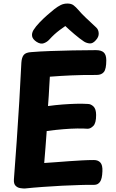

<svg xmlns="http://www.w3.org/2000/svg" viewBox="-20 -1064 663 1099"><path d="M121.3 15Q110.3 15 95.1 12.6Q79.8 10.2 68.9 -1.1Q58 -12.4 59.6 -37.1Q67.8 -143.7 75.7 -256.8Q83.6 -370 90.4 -483.6Q97.3 -597.1 102.3 -705.2Q104.3 -735.4 116 -749.7Q127.7 -764 159.9 -765.8Q207.2 -769.8 268.4 -771.9Q329.7 -774 396.9 -775.5Q464.1 -777 529.2 -777Q559.7 -777 574.1 -763.6Q588.4 -750.1 588.4 -718.9Q588.4 -669.3 574.8 -652.2Q561.2 -635 533.1 -635Q486.7 -635 452.2 -634.5Q417.7 -634 388.3 -632.5Q359 -631 330.2 -629.5Q301.4 -628 265.4 -625Q263.4 -591.4 261.8 -565.8Q260.2 -540.1 259 -515.3Q257.8 -490.6 254.8 -457Q298.8 -463 338.8 -466Q378.8 -469 415.3 -470Q451.8 -471 482.8 -469Q499.8 -469 514.9 -454.8Q530 -440.6 530.2 -406Q530.4 -359.6 514.2 -343.3Q498 -327 482 -327Q457 -329 421.6 -328.5Q386.2 -328 342.8 -324.5Q299.4 -321 247.4 -314Q243.4 -263.9 240.4 -220.4Q237.3 -177 233.1 -131Q268.1 -133 304.4 -136Q340.7 -139 377.3 -141.5Q414 -144 449.6 -146Q485.2 -148 517.7 -148Q541.6 -148 554.7 -133.3Q567.8 -118.6 566.2 -83.7Q564.7 -39.8 552.3 -22.9Q540 -6 520 -6Q500 -6 479.5 -6Q459 -6 439 -5Q392 -4 335.8 -1Q279.7 2 224 6Q168.3 10 121.3 15ZM262.4 -837.7Q250.2 -823.9 231.3 -816.7Q212.4 -809.4 188.9 -824.8Q167.2 -839.4 163.9 -856.3Q160.7 -873.1 171.4 -891.6Q185.1 -913.3 206.6 -935.6Q228.1 -957.9 250.9 -977.9Q273.7 -998 290.4 -1011.1Q310.7 -1026.9 327.9 -1035.3Q345.1 -1043.7 366 -1043.7Q388.7 -1043.7 401.8 -1033.2Q415 -1022.8 426.7 -1009.1Q447.1 -985.1 472.2 -961.5Q497.2 -937.9 530.4 -907Q544 -894.7 545 -873.5Q546 -852.3 528 -833.3Q510.8 -813.8 493.2 -815.4Q475.7 -817.1 461.1 -826Q436.7 -842.2 405.9 -868.4Q375.1 -894.6 353.9 -915Q337.3 -903.7 321.7 -892Q306 -880.3 291.7 -867.3Q277.4 -854.2 262.4 -837.7Z"/></svg>

Font: Playpen Sans
Style: Regular
Weight: 400
Designer: Laura Meseguer, Veronika Burian, José Scaglione, Kostas Bartsokas, Vera Evstafieva, Tom Grace, Yorlmar Campos
Foundry: TypeTogether
Version: Version 2.000